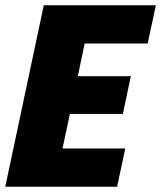

<svg xmlns="http://www.w3.org/2000/svg" viewBox="-20 -708 611 728"><path d="M0 0 146 -688H571L540 -543H301L275 -419H476L446 -276H245L217 -145H455L424 0Z"/></svg>

Font: Saira Semi Condensed ExtraBold
Style: Italic
Weight: 800
Width: 4
Italic angle: -12°
Designer: Hector Gatti with collaboration of the Omnibus-Type team
Foundry: Omnibus-Type
Version: Version 1.001; ttfautohint (v1.8)